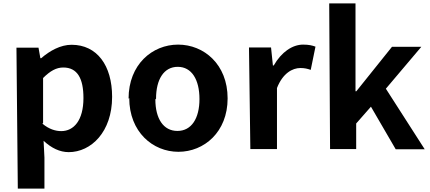

<svg xmlns="http://www.w3.org/2000/svg" viewBox="-20 -839 2534 1132"><path d="M85 273H242V90L237 -9C283 34 333 58 385 58C517 58 641 -61 641 -268C641 -453 552 -575 402 -575C337 -575 274 -540 223 -496H218L207 -558H77ZM234 -114V-379C276 -421 312 -441 353 -441C436 -441 472 -377 472 -261C472 -129 415 -66 341 -66C308 -66 269 -77 230 -110Z M742 -261C742 -61 881 56 1032 56C1183 56 1322 -60 1322 -259C1322 -460 1182 -576 1030 -576C878 -576 738 -459 738 -257ZM900 -257C900 -371 946 -445 1028 -445C1110 -445 1156 -370 1156 -255C1156 -141 1109 -67 1026 -67C943 -67 896 -140 896 -253Z M1456 40H1613V-320C1647 -407 1704 -438 1751 -438C1775 -438 1792 -434 1812 -427L1840 -564C1821 -571 1801 -576 1767 -576C1704 -576 1639 -532 1594 -453H1589L1578 -559H1448Z M1926 40H2080V-111L2167 -210L2313 41H2484L2255 -316L2464 -563H2291L2081 -301H2076V-819H1921Z"/></svg>

Font: GenEiGothic-pro-Regular
Style: Bold
Weight: 700
Designer: Ryoko NISHIZUKA (kana & ideographs); Paul D. Hunt (Latin, Greek & Cyrillic); Wenlong ZHANG (bopomofo); Sandoll Communica
Foundry: Adobe Systems Incorporated; o_tamon
Version: Version 1.000.140830